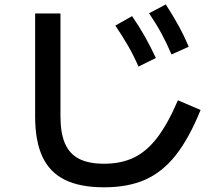

<svg xmlns="http://www.w3.org/2000/svg" viewBox="-20 -798 978 851"><path d="M135.7 -282.2V-738.3H248V-282.2Q248 -208 268.1 -161.9Q288.1 -115.7 330.6 -94Q373 -72.3 441.4 -72.3Q517.6 -72.3 574.2 -99.9Q630.9 -127.4 677.5 -188.7Q724.1 -250 768.6 -353.5L869.1 -310.5Q817.9 -184.6 759 -110.1Q700.2 -35.6 623.8 -1.7Q547.4 32.2 441.4 32.2Q335 32.2 267.6 -1Q200.2 -34.2 168 -103.5Q135.7 -172.9 135.7 -282.2ZM491.2 -684.6 565.4 -726.6Q596.7 -681.2 621.6 -637Q646.5 -592.8 670.9 -541L593.8 -502.9Q573.2 -550.3 548.3 -593.8Q523.4 -637.2 491.2 -684.6ZM640.6 -739.3 714.8 -778.3Q746.6 -729.5 771.2 -684.6Q795.9 -639.6 816.4 -590.8L740.2 -556.6Q719.7 -605 695.8 -649.2Q671.9 -693.4 640.6 -739.3Z"/></svg>

Font: Pretendard SemiBold
Style: Regular
Weight: 600
Designer: Base glyphs from Inter by Rasmus Andersson; Hangeul glyphs from Noto Sans CJK(Source Han Sans) by Jang Soo-young and Kan
Foundry: Kil Hyung-jin
Version: Version 1.309